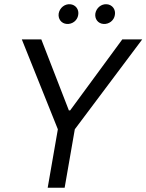

<svg xmlns="http://www.w3.org/2000/svg" viewBox="-20 -886 691 906"><path d="M205 0H285L333 -276L651 -700H557L311 -365H305L175 -700H83L253 -276ZM295 -773C321 -771 345 -789 349 -815C354 -841 337 -864 311 -866C285 -868 262 -849 257 -823C253 -797 269 -775 295 -773ZM468 -773C494 -771 518 -789 522 -815C527 -841 510 -864 484 -866C458 -868 435 -849 430 -823C426 -797 442 -775 468 -773Z"/></svg>

Font: Fixel Display
Style: Italic
Weight: 400
Italic angle: -10°
Designer: AlfaBravo + MacPaw
Foundry: Kyrylo Tkachov, Marchela Mozhyna, Serhii Makarenko, Maria Weinstein, Zakhar Kryvoshyya
Version: Version 1.210;Glyphs 3.2 (3217)